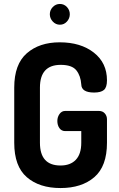

<svg xmlns="http://www.w3.org/2000/svg" viewBox="-20 -945 604 971"><path d="M391 -518Q388 -562 366 -589.5Q344 -617 287 -617Q182 -617 182 -502V-223Q182 -108 286 -108Q336 -108 363.5 -137Q391 -166 391 -223V-282H310Q291 -282 280.5 -297Q270 -312 270 -333Q270 -353 281 -368.5Q292 -384 310 -384H480Q499 -384 510 -371.5Q521 -359 521 -342V-223Q521 -104 457 -49Q393 6 286 6Q179 6 115.5 -49Q52 -104 52 -223V-502Q52 -620 115.5 -675.5Q179 -731 282 -731Q388 -731 454.5 -679Q521 -627 521 -539Q521 -503 505.5 -490Q490 -477 456 -477Q392 -477 391 -518ZM247 -909.5Q262 -925 283 -925Q304 -925 318.5 -909.5Q333 -894 333 -873Q333 -852 318.5 -836Q304 -820 283 -820Q262 -820 247 -836Q232 -852 232 -873Q232 -894 247 -909.5Z"/></svg>

Font: Dosis
Style: Bold
Weight: 700
Designer: Edgar Tolentino, Pablo Impallari, Igino Marini
Foundry: Edgar Tolentino, Pablo Impallari, Igino Marini
Version: Version 1.007